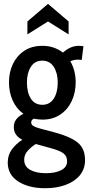

<svg xmlns="http://www.w3.org/2000/svg" viewBox="-20 -746 470 1016"><path d="M218.5 250Q132.5 250 76.8 214.5Q21 179 21 114Q21 75 42.2 45.5Q63.5 16 98 -6.5Q53 -29 53 -74Q53 -119 104 -144Q67 -170 47.2 -214Q27.5 -258 27.5 -310Q27.5 -364 48.5 -407.8Q69.5 -451.5 109 -477.5Q148.5 -503.5 204 -503.5Q237 -503.5 264.2 -494Q291.5 -484.5 313 -467.5Q352.5 -503.5 396.5 -503.5Q404.5 -503.5 410.8 -502.8Q417 -502 421.5 -501.5L412.5 -428.5Q408.5 -429 403.8 -429.8Q399 -430.5 392.5 -430.5Q372.5 -430.5 352 -422Q380.5 -373.5 380.5 -310Q380.5 -256 359.5 -211.2Q338.5 -166.5 299 -139.8Q259.5 -113 204 -113Q192 -113 180.8 -114.5Q169.5 -116 159 -118Q145 -111 145 -98.5Q145 -86.5 156.2 -79.5Q167.5 -72.5 191.5 -66L275.5 -43.5Q356 -21.5 393 10Q430 41.5 430 101Q430 148 402.8 181.2Q375.5 214.5 327.8 232.2Q280 250 218.5 250ZM204 -191.5Q243.5 -191.5 264.5 -224.2Q285.5 -257 285.5 -309.5Q285.5 -359.5 264.5 -392.2Q243.5 -425 204 -425Q164 -425 143.2 -392.2Q122.5 -359.5 122.5 -309.5Q122.5 -257 143.2 -224.2Q164 -191.5 204 -191.5ZM223 170.5Q272.5 170.5 303.8 154.5Q335 138.5 335 107Q335 81 316.5 66.2Q298 51.5 252.5 39L169.5 16Q143.5 32.5 125.8 52.8Q108 73 108 99.5Q108 135 139.8 152.8Q171.5 170.5 223 170.5ZM125 -564V-632.5L234 -725.5L343 -632.5V-564L234 -632.5Z"/></svg>

Font: Cabin Condensed Medium
Style: Regular
Weight: 500
Width: 3
Designer: Pablo Impallari
Foundry: Pablo Impallari. http://www.impallari.com Igino Marini. http://www.ikern.com
Version: Version 3.001; ttfautohint (v1.8.3)